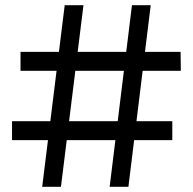

<svg xmlns="http://www.w3.org/2000/svg" viewBox="-20 -720 743 740"><path d="M229.4 -700H301.7L214.9 0H142.6ZM26.4 -253H644.1V-180H26.4ZM488.6 -700H560.9L474.9 0H402.6ZM59.1 -520H676L676.9 -447H59.1Z"/></svg>

Font: iiserrat Thin
Style: Regular
Weight: 100
Designer: Akira Ohta
Foundry: Akira Ohta
Version: Version 1.200;Glyphs 3.3.1 (3343)